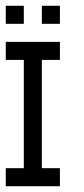

<svg xmlns="http://www.w3.org/2000/svg" viewBox="-20 -645 290 665"><path d="M0 -562.5V-625H62.5V-562.5ZM125 -562.5V-625H187.5V-562.5ZM0 -437.5V-500H62.5V-437.5ZM62.5 -437.5V-500H125V-437.5ZM125 -437.5V-500H187.5V-437.5ZM62.5 -375V-437.5H125V-375ZM62.5 -312.5V-375H125V-312.5ZM62.5 -250V-312.5H125V-250ZM62.5 -187.5V-250H125V-187.5ZM62.5 -125V-187.5H125V-125ZM62.5 -62.5V-125H125V-62.5ZM0 0V-62.5H62.5V0ZM62.5 0V-62.5H125V0ZM125 0V-62.5H187.5V0Z"/></svg>

Font: AprilSans
Style: Regular
Weight: 400
Designer: typesprite
Version: Version 1.001;PS 001.001;hotconv 1.0.88;makeotf.lib2.5.64775